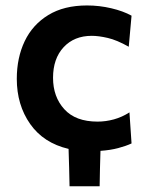

<svg xmlns="http://www.w3.org/2000/svg" viewBox="-20 -530 528 686"><path d="M228.5 135.5Q227.5 102 227 69Q226 35.5 225 2Q135.5 -19 87.8 -87Q40 -155 40 -248.5Q40 -323.5 68.2 -382.8Q96.5 -442 152.5 -476.2Q208.5 -510.5 291 -510.5Q335 -510.5 377.5 -500.5Q420 -490.5 450 -474L440 -363Q397.5 -387 364.8 -394.5Q332 -402 308 -402Q245 -402 207.2 -361.2Q169.5 -320.5 169.5 -252Q169.5 -184 209.8 -139.8Q250 -95.5 328.5 -95.5Q358 -95.5 387 -103.5Q416 -111.5 442.5 -128.5L450 -17.5Q429.5 -8 402 -0.8Q374.5 6.5 339 9Q338 41 337.2 72.5Q336.5 104 336 135.5Z"/></svg>

Font: Heraclito SemiBold
Style: Regular
Weight: 600
Designer: Kostas Bartsokas (font) & Cristiano Sobral (main changes)
Foundry: Kostas Bartsokas (font) & Cristiano Sobral (main changes)
Version: Version 1.00;July 8, 2020;FontCreator 13.0.0.2655 64-bit